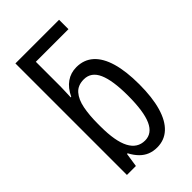

<svg xmlns="http://www.w3.org/2000/svg" viewBox="-233 -837 925 925"><g transform="rotate(-45 229.0 -375.0)"><path d="M262.2 9.8Q235.8 9.8 213.9 1Q191.9 -7.8 174.1 -25.9Q156.2 -43.9 141.6 -71.3H137.2L126.5 0H65.4V-759.8H362.8V-695.8H140.6V-530.8Q140.6 -520.5 140.1 -508.1Q139.6 -495.6 139.2 -482.4Q138.7 -469.2 138.2 -455.6H141.6Q161.6 -497.6 191.7 -518.6Q221.7 -539.6 260.3 -539.6Q311.5 -539.6 346.2 -508.5Q380.9 -477.5 398.7 -416.7Q416.5 -356 416.5 -266.6Q416.5 -177.7 398.7 -116Q380.9 -54.2 346.4 -22.2Q312 9.8 262.2 9.8ZM244.6 -55.2Q292.5 -55.2 315.9 -106.7Q339.4 -158.2 339.4 -267.1Q339.4 -369.6 316.7 -421.1Q293.9 -472.7 244.1 -472.7Q203.1 -472.7 180.7 -447Q158.2 -421.4 149.4 -376.5Q140.6 -331.5 140.6 -273.4V-254.9Q140.6 -154.8 166.7 -105Q192.9 -55.2 244.6 -55.2Z"/></g></svg>

Font: Open Sans Condensed
Style: Regular
Weight: 400
Width: 3
Designer: Monotype Design Team
Foundry: Monotype Imaging Inc.
Version: Version 3.000